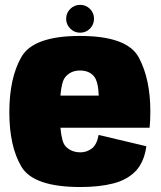

<svg xmlns="http://www.w3.org/2000/svg" viewBox="-20 -746 647 772"><path d="M303.5 6Q114.5 6 66 -76Q17.5 -158 17.5 -294.8Q17.5 -431.5 65.8 -516.5Q114 -601.5 301 -601.5Q491.5 -601.5 538 -515Q584.5 -428.5 584.5 -298Q584.5 -261 581.5 -232.5H223Q228 -174.5 243.5 -158Q266 -133.5 304 -133.5Q328.5 -133.5 349 -148.8Q369.5 -164 376.5 -203.5L568.5 -158Q559.5 -94 525.8 -58.5Q492 -23 435.8 -8.5Q379.5 6 303.5 6ZM223 -361.5H377Q375 -418 358 -439Q338.5 -462.5 301.5 -462.5Q264.5 -462.5 242.5 -436Q227.5 -418 223 -361.5ZM302 -614.5Q279 -614.5 262.5 -631Q246 -647.5 246 -670.5Q246 -694 262.5 -710.2Q279 -726.5 302 -726.5Q325.5 -726.5 341.8 -710.2Q358 -694 358 -670.5Q358 -647.5 341.8 -631Q325.5 -614.5 302 -614.5Z"/></svg>

Font: Anybody Black
Style: Regular
Weight: 900
Designer: Tyler Finck
Foundry: Etcetera Type Company
Version: Version 1.010; ttfautohint (v1.8.3) -l 8 -r 50 -G 200 -x 14 